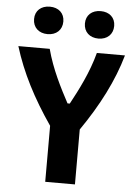

<svg xmlns="http://www.w3.org/2000/svg" viewBox="-62 -1008 745 1055"><g transform="rotate(5 310.0 -480.5)"><path d="M392 0V-303C491.5 -447 564 -588.5 604 -730H449C420 -620 368.5 -520.5 325 -440H312.5C269.5 -520.5 218 -620 189 -730H16C60 -587 129 -453 228 -309V0ZM89 -886C89 -839.5 121.5 -809.5 170 -809.5C218 -809.5 250.5 -839.5 250.5 -886C250.5 -932 218 -961 170 -961C121.5 -961 89 -932 89 -886ZM369.5 -886C369.5 -839.5 402 -809.5 450.5 -809.5C498.5 -809.5 531 -839.5 531 -886C531 -932 498.5 -961 450.5 -961C402 -961 369.5 -932 369.5 -886Z"/></g></svg>

Font: Monaspace Argon ExtraBold
Style: Bold
Weight: 800
Designer: Riley Cran & the Lettermatic Team
Foundry: Lettermatic
Version: Version 1.000 (Monaspace Argon)